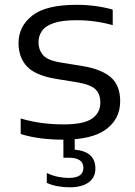

<svg xmlns="http://www.w3.org/2000/svg" viewBox="-20 -571 562 798"><path d="M243 9.5Q194.5 9.5 150.5 4Q106.5 -1.5 66 -14V-78.5Q112.5 -65 155.8 -59.5Q199 -54 244.5 -54Q328 -54 362.5 -78Q397 -102 397 -145Q397 -180 377.2 -199.5Q357.5 -219 303 -228.5L211 -243.5Q127.5 -257.5 92.2 -294.8Q57 -332 57 -392Q57 -461 113.8 -506Q170.5 -551 298 -551Q379 -551 448.5 -531V-466.5Q375.5 -487 298.5 -487Q238 -487 203.2 -475Q168.5 -463 154.2 -442.2Q140 -421.5 140 -395Q140 -365 158.2 -342.8Q176.5 -320.5 230.5 -311.5L322.5 -296.5Q403.5 -283 441.5 -249Q479.5 -215 479.5 -150.5Q479.5 -77 421.2 -33.8Q363 9.5 243 9.5ZM269 207.5Q244 207.5 218.5 202.8Q193 198 174.5 189V148Q197.5 159 221.2 163.8Q245 168.5 266 168.5Q326.5 168.5 326.5 126.5Q326.5 84.5 265.5 84.5H243.5V-10H290.5V51Q376.5 58.5 376.5 129.5Q376.5 167 348.2 187.2Q320 207.5 269 207.5Z"/></svg>

Font: Encode Sans Expanded Expanded
Style: Regular
Weight: 400
Width: 7
Designer: Multiple Designers
Foundry: Impallari Type
Version: Version 3.000; ttfautohint (v1.8.3) -l 8 -r 50 -G 200 -x 14 